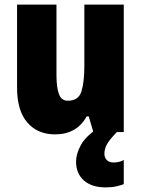

<svg xmlns="http://www.w3.org/2000/svg" viewBox="-20 -573 611 833"><path d="M517 -553V0H385L365 -68H356Q313 10 219 10Q143 10 98.5 -41.5Q54 -93 54 -193V-553H225V-248Q225 -192 236 -164Q247 -136 274 -136Q321 -136 333.5 -177Q346 -218 346 -289V-553ZM433 94Q433 111 443.5 121.5Q454 132 473 132Q486 132 497.5 129Q509 126 517 121V226Q504 231 484.5 235.5Q465 240 439 240Q378 240 344 210Q310 180 310 128Q310 95 330.5 57Q351 19 407 -19L487 0Q455 33 444 53Q433 73 433 94Z"/></svg>

Font: Noto Sans Tamil Condensed Black
Style: Regular
Weight: 900
Width: 3
Designer: Jelle Bosma - Monotype Design Team
Foundry: Monotype Imaging Inc.
Version: Version 2.004; ttfautohint (v1.8.4.7-5d5b)